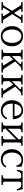

<svg xmlns="http://www.w3.org/2000/svg" viewBox="1986 -2542 571 4582"><g transform="rotate(90 2271.0 -250.5)"><path d="M24.9 -473.1V-505.9H261.2V-473.1H228Q205.6 -473.1 199 -464.6Q192.4 -456.1 202.1 -440.9L291 -298.8L380.9 -440.9Q390.6 -456.1 384 -464.6Q377.4 -473.1 355 -473.1H331.1V-505.9H527.8V-473.1H501Q454.1 -473.1 433.1 -440.9L317.9 -257.8L439 -64.9Q460 -33.2 506.8 -33.2H534.2V0H298.8V-33.2H331.1Q353.5 -33.2 360.1 -41.5Q366.7 -49.8 356.9 -64.9L265.1 -211.9L171.9 -64.9Q162.1 -49.8 168.9 -41.5Q175.8 -33.2 198.2 -33.2H222.2V0H24.9V-33.2H51.8Q99.1 -33.2 120.1 -64.9L237.8 -252.9L120.1 -440.9Q110.4 -456.1 92.3 -464.6Q74.2 -473.1 51.8 -473.1Z M1003.4 -251Q1003.4 -350.1 958.7 -413.1Q914.1 -476.1 843.8 -476.1Q772.9 -476.1 728.3 -413.1Q683.6 -350.1 683.6 -251Q683.6 -151.4 728.3 -88.1Q772.9 -24.9 843.8 -24.9Q914.6 -24.9 959 -88.1Q1003.4 -151.4 1003.4 -251ZM602.5 -251Q602.5 -367.7 669.9 -441.9Q737.3 -516.1 843.8 -516.1Q950.2 -516.1 1017.3 -442.1Q1084.5 -368.2 1084.5 -251Q1084.5 -133.8 1017.3 -59.3Q950.2 15.1 843.8 15.1Q737.3 15.1 669.9 -59.3Q602.5 -133.8 602.5 -251Z M1616.2 -64.9Q1637.2 -33.2 1684.6 -33.2H1711.4V0H1476.6V-33.2H1508.3Q1530.8 -33.2 1537.4 -41.5Q1543.9 -49.8 1534.2 -64.9L1397.5 -277.8L1317.4 -195.8V-90.8Q1317.4 -63 1329.6 -48.1Q1341.8 -33.2 1364.3 -33.2H1396.5V0H1165.5V-33.2H1197.3Q1219.7 -33.2 1232.2 -48.1Q1244.6 -63 1244.6 -90.8V-415Q1244.6 -442.9 1232.2 -458Q1219.7 -473.1 1197.3 -473.1H1165.5V-505.9H1396.5V-473.1H1364.3Q1341.8 -473.1 1329.6 -458Q1317.4 -442.9 1317.4 -415V-250L1493.7 -429.2Q1510.3 -446.3 1506.3 -459.7Q1502.4 -473.1 1482.4 -473.1H1449.2V-505.9H1657.2V-473.1H1636.2Q1589.8 -473.1 1557.6 -440.9L1447.3 -329.1Z M2215.8 -64.9Q2236.8 -33.2 2284.2 -33.2H2311V0H2076.2V-33.2H2107.9Q2130.4 -33.2 2137 -41.5Q2143.6 -49.8 2133.8 -64.9L1997.1 -277.8L1917 -195.8V-90.8Q1917 -63 1929.2 -48.1Q1941.4 -33.2 1963.9 -33.2H1996.1V0H1765.1V-33.2H1796.9Q1819.3 -33.2 1831.8 -48.1Q1844.2 -63 1844.2 -90.8V-415Q1844.2 -442.9 1831.8 -458Q1819.3 -473.1 1796.9 -473.1H1765.1V-505.9H1996.1V-473.1H1963.9Q1941.4 -473.1 1929.2 -458Q1917 -442.9 1917 -415V-250L2093.3 -429.2Q2109.9 -446.3 2106 -459.7Q2102.1 -473.1 2082 -473.1H2048.8V-505.9H2256.8V-473.1H2235.8Q2189.5 -473.1 2157.2 -440.9L2046.9 -329.1Z M2371.6 -247.1Q2371.6 -324.7 2401.4 -385.7Q2431.2 -446.8 2487.3 -481.4Q2543.5 -516.1 2617.7 -516.1Q2709.5 -516.1 2766.6 -450.2Q2823.7 -384.3 2823.7 -271H2453.6Q2452.6 -263.2 2452.6 -247.1Q2452.6 -152.3 2501 -90.1Q2549.3 -27.8 2627.4 -27.8Q2679.7 -27.8 2727.5 -57.9Q2775.4 -87.9 2797.9 -140.1L2828.6 -119.1Q2762.2 15.1 2615.7 15.1Q2510.3 15.1 2440.9 -58.1Q2371.6 -131.3 2371.6 -247.1ZM2457.5 -312H2748.5Q2745.6 -385.7 2708.3 -431.9Q2670.9 -478 2610.8 -478Q2549.3 -478 2509.8 -433.1Q2470.2 -388.2 2457.5 -312Z M3052.2 -90.8Q3052.2 -63 3064.5 -48.1Q3076.7 -33.2 3099.1 -33.2H3131.3V0H2900.4V-33.2H2932.1Q2954.6 -33.2 2967 -48.1Q2979.5 -63 2979.5 -90.8V-415Q2979.5 -442.9 2967 -458Q2954.6 -473.1 2932.1 -473.1H2900.4V-505.9H3131.3V-473.1H3099.1Q3076.7 -473.1 3064.5 -458Q3052.2 -442.9 3052.2 -415V-155.8L3306.2 -410.2V-415Q3306.2 -442.9 3293.9 -458Q3281.7 -473.1 3259.3 -473.1H3227.1V-505.9H3458.5V-473.1H3426.3Q3403.8 -473.1 3391.6 -458Q3379.4 -442.9 3379.4 -415V-90.8Q3379.4 -63 3391.6 -48.1Q3403.8 -33.2 3426.3 -33.2H3458.5V0H3227.1V-33.2H3259.3Q3281.7 -33.2 3293.9 -48.1Q3306.2 -63 3306.2 -90.8V-350.1L3052.2 -96.2Z M3934.1 -355Q3922.9 -381.8 3909.2 -410.2Q3875 -478 3801.3 -478Q3716.3 -478 3668.2 -413.6Q3620.1 -349.1 3620.1 -247.1Q3620.1 -152.3 3667.2 -90.1Q3714.4 -27.8 3791 -27.8Q3839.4 -27.8 3883.3 -52.7Q3927.2 -77.6 3948.2 -121.1L3979 -100.1Q3916 15.1 3779.3 15.1Q3675.3 15.1 3607.2 -58.1Q3539.1 -131.3 3539.1 -247.1Q3539.1 -324.2 3571 -385.5Q3603 -446.8 3661.4 -481.4Q3719.7 -516.1 3793.9 -516.1Q3866.2 -516.1 3959 -481.9V-355Z M4495.6 -505.9 4527.8 -368.2H4496.6L4490.7 -383.8Q4474.6 -426.8 4463.9 -440.4Q4440.4 -471.2 4383.3 -473.1Q4378.9 -473.1 4374.5 -473.1H4361.8Q4339.4 -473.1 4326.9 -458Q4314.5 -442.9 4314.5 -415V-90.8Q4314.5 -63 4326.9 -48.1Q4339.4 -33.2 4361.8 -33.2H4393.6V0H4162.6V-33.2H4194.8Q4217.3 -33.2 4229.5 -48.1Q4241.7 -63 4241.7 -90.8V-415Q4241.7 -442.9 4229.5 -458Q4217.3 -473.1 4194.8 -473.1H4181.6Q4151.9 -473.1 4132.1 -467.5Q4112.3 -461.9 4100.1 -449Q4087.9 -436 4081.5 -423.6Q4075.2 -411.1 4066.9 -388.2Q4065.9 -385.3 4065.4 -383.8L4059.6 -368.2H4028.8L4060.5 -505.9Z"/></g></svg>

Font: LT Superior Serif
Style: Regular
Weight: 400
Designer: Daniel Lyons
Foundry: LyonsType
Version: Version 2.120;FEAKit 1.0